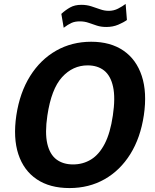

<svg xmlns="http://www.w3.org/2000/svg" viewBox="-20 -945 786 975"><path d="M333 10Q233 10 166.8 -34.5Q100.5 -79 73.2 -161.8Q46 -244.5 63 -359.5Q80.5 -475 133 -558.8Q185.5 -642.5 265.2 -687.8Q345 -733 443 -733Q541 -733 606.8 -688Q672.5 -643 700 -559.2Q727.5 -475.5 710.5 -360Q693.5 -245.5 641.8 -162.5Q590 -79.5 511 -34.8Q432 10 333 10ZM351 -110Q401.5 -110 442.5 -135.2Q483.5 -160.5 511.8 -215Q540 -269.5 553 -358Q566.5 -448 554.2 -504.2Q542 -560.5 508.8 -586.8Q475.5 -613 425 -613Q349.5 -613 295 -553Q240.5 -493 220.5 -358Q207.5 -270 220.2 -215.2Q233 -160.5 266.8 -135.2Q300.5 -110 351 -110ZM303.5 -804 291.5 -874.5Q312.5 -894 336 -907.2Q359.5 -920.5 393 -920.5Q420 -920.5 443.5 -913Q467 -905.5 488.5 -897.8Q510 -890 532.5 -890Q557.5 -890 579.5 -901.2Q601.5 -912.5 618 -925L624.5 -843.5Q607.5 -831 580.2 -819.5Q553 -808 520 -808Q493 -808 471.8 -815Q450.5 -822 430 -829.2Q409.5 -836.5 385 -836.5Q360.5 -836.5 342.8 -828.5Q325 -820.5 303.5 -804Z"/></svg>

Font: Public Sans Thin
Style: Bold Italic
Weight: 700
Italic angle: -8°
Version: Version 2.001